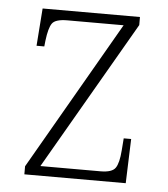

<svg xmlns="http://www.w3.org/2000/svg" viewBox="-44 -576 541 617"><g transform="rotate(5 226.5 -268.0)"><path d="M57 0V-26L333 -505H152Q113 -505 102.5 -490Q92 -475 87 -434L85 -415H60L69 -536H383V-510L106 -31H300Q337 -31 348 -47Q359 -63 362 -104L365 -143H389L384 0Z"/></g></svg>

Font: Noto Serif Lao SemiCondensed ExtraLight
Style: Regular
Weight: 200
Width: 4
Designer: Monotype Design Team
Foundry: Monotype Imaging Inc.
Version: Version 2.003; ttfautohint (v1.8.4.7-5d5b)